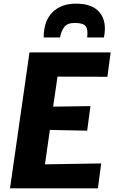

<svg xmlns="http://www.w3.org/2000/svg" viewBox="-20 -1035 628 1055"><path d="M35 0 142 -747H588L570 -613L296 -614L272 -449L477 -452L459 -317L254 -321L227 -132L536 -137L518 0ZM398 -1015Q489.5 -1015 529 -964.8Q568.5 -914.5 551 -829H459Q464.5 -874 450.5 -891.5Q436.5 -909 390 -909Q351 -909 333.5 -887Q316 -865 310 -829H220Q220 -919 267.8 -967Q315.5 -1015 398 -1015Z"/></svg>

Font: Merriweather Sans ExtraBold
Style: Italic
Weight: 800
Italic angle: -7.5°
Designer: Eben Sorkin
Foundry: Eben Sorkin
Version: Version 2.001; ttfautohint (v1.8.3)